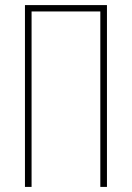

<svg xmlns="http://www.w3.org/2000/svg" viewBox="-20 -734 518 754"><path d="M78 0V-714H400V0H374V-689H104V0Z"/></svg>

Font: Noto Sans ExtraCondensed Thin
Style: Regular
Weight: 100
Width: 2
Designer: Monotype Design Team
Foundry: Monotype Imaging Inc.
Version: Version 2.013; ttfautohint (v1.8.4.7-5d5b)